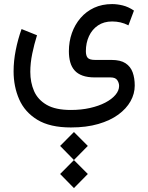

<svg xmlns="http://www.w3.org/2000/svg" viewBox="-20 -394 746 965"><path d="M351.6 410.6 282.2 480.5 351.6 551.3 421.4 480.5ZM351.6 269.5 282.2 339.4 351.6 410.2 421.4 339.4ZM336.4 246.6Q414.1 246.6 473.9 229.2Q533.7 211.9 574.5 182.1Q615.2 152.3 636.2 114.7Q657.2 77.1 657.2 36.1Q657.2 -1.5 646.7 -30.5Q636.2 -59.6 610.8 -76.2Q585.4 -92.8 540.5 -92.8H458.5Q430.2 -92.8 420.9 -103.3Q411.6 -113.8 411.6 -136.7Q411.6 -178.2 427.2 -212.2Q442.9 -246.1 472.4 -266.1Q502 -286.1 543.5 -286.1Q565.4 -286.1 585.4 -281.5Q605.5 -276.9 625.5 -266.6L653.3 -340.8Q625 -359.9 596.9 -366.7Q568.8 -373.5 543.5 -373.5Q493.2 -373.5 453.1 -355Q413.1 -336.4 384.8 -303.5Q356.4 -270.5 341.3 -227.8Q326.2 -185.1 326.2 -136.7Q326.2 -106 333 -81.5Q339.8 -57.1 355 -40Q370.1 -22.9 395.3 -13.9Q420.4 -4.9 456.5 -4.9H535.6Q560.1 -4.9 569.3 8.8Q578.6 22.5 578.6 38.1Q578.6 61 560.3 82.8Q542 104.5 509.3 121.6Q476.6 138.7 432.4 148.7Q388.2 158.7 336.4 158.7Q258.8 158.7 214.4 132.8Q169.9 106.9 151.1 63.5Q132.3 20 132.3 -32.7Q132.3 -77.1 142.1 -124.5Q151.9 -171.9 166 -216.8L88.4 -248Q69.8 -196.3 59.1 -141.8Q48.3 -87.4 48.3 -35.6Q48.3 41 76.4 105.2Q104.5 169.4 167.7 208Q231 246.6 336.4 246.6Z"/></svg>

Font: Vazirmatn
Style: Regular
Weight: 400
Designer: Saber Rastikerdar
Foundry: Saber Rastikerdar
Version: Version 33.003;September 2, 2022;FontCreator 14.0.0.2862 64-